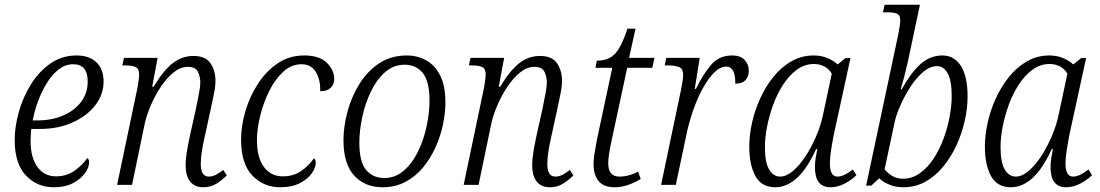

<svg xmlns="http://www.w3.org/2000/svg" viewBox="-20 -780 4639 810"><path d="M206 10Q137 10 89.5 -39.5Q42 -89 42 -189Q42 -246 59.5 -308Q77 -370 110.5 -424Q144 -478 192.5 -512Q241 -546 303 -546Q357 -546 387 -517Q417 -488 417 -436Q417 -381 381.5 -335.5Q346 -290 285.5 -263Q225 -236 149 -236H112Q111 -226 110 -211.5Q109 -197 109 -186Q109 -115 138 -75.5Q167 -36 216 -36Q260 -36 294 -59.5Q328 -83 348 -113Q356 -109 356 -95Q356 -74 339 -50Q322 -26 289 -8Q256 10 206 10ZM138 -272Q198 -272 246 -292.5Q294 -313 322 -350Q350 -387 350 -436Q350 -509 289 -509Q257 -509 229.5 -488.5Q202 -468 180 -433.5Q158 -399 142 -357Q126 -315 118 -272Z M837 10Q801 10 782 -14.5Q763 -39 763 -83Q763 -107 768 -138Q773 -169 782 -211L806 -318Q808 -330 812.5 -351Q817 -372 821 -394.5Q825 -417 825 -433Q825 -456 815 -477Q805 -498 772 -498Q742 -498 713 -475Q684 -452 659.5 -415.5Q635 -379 617 -337.5Q599 -296 591 -260L537 0H474L561 -415Q563 -428 565 -442.5Q567 -457 567 -466Q567 -490 552.5 -497Q538 -504 508 -504H496L503 -536H645L622 -414H628Q668 -481 707.5 -512.5Q747 -544 796 -544Q847 -544 868 -513Q889 -482 889 -440Q889 -414 882.5 -384Q876 -354 871 -329L843 -200Q836 -170 831.5 -141Q827 -112 827 -88Q827 -35 861 -35Q876 -35 890.5 -42.5Q905 -50 922 -63L937 -40Q917 -20 893 -5Q869 10 837 10Z M1162 10Q1092 10 1044.5 -39.5Q997 -89 997 -191Q997 -248 1015 -310Q1033 -372 1067.5 -425.5Q1102 -479 1151 -512.5Q1200 -546 1263 -546Q1328 -546 1359 -515Q1390 -484 1390 -447Q1390 -424 1375 -409.5Q1360 -395 1331 -395Q1332 -445 1312 -477Q1292 -509 1252 -509Q1209 -509 1174.5 -477Q1140 -445 1115.5 -395.5Q1091 -346 1077.5 -290.5Q1064 -235 1064 -189Q1064 -115 1093.5 -75.5Q1123 -36 1173 -36Q1219 -36 1252 -59.5Q1285 -83 1304 -112Q1312 -107 1312 -93Q1312 -73 1295.5 -49Q1279 -25 1245.5 -7.5Q1212 10 1162 10Z M1594 10Q1519 10 1474 -39.5Q1429 -89 1429 -188Q1429 -245 1445.5 -307.5Q1462 -370 1495.5 -424.5Q1529 -479 1579 -512.5Q1629 -546 1696 -546Q1741 -546 1778 -525.5Q1815 -505 1837 -461.5Q1859 -418 1859 -347Q1859 -304 1849 -255.5Q1839 -207 1818 -160Q1797 -113 1765.5 -74.5Q1734 -36 1691 -13Q1648 10 1594 10ZM1601 -29Q1640 -29 1671 -50.5Q1702 -72 1725 -108Q1748 -144 1763 -187.5Q1778 -231 1785 -275Q1792 -319 1792 -356Q1792 -436 1764 -471.5Q1736 -507 1687 -507Q1640 -507 1604 -475Q1568 -443 1544 -392.5Q1520 -342 1508 -285Q1496 -228 1496 -178Q1496 -96 1525 -62.5Q1554 -29 1601 -29Z M2299 10Q2263 10 2244 -14.5Q2225 -39 2225 -83Q2225 -107 2230 -138Q2235 -169 2244 -211L2268 -318Q2270 -330 2274.5 -351Q2279 -372 2283 -394.5Q2287 -417 2287 -433Q2287 -456 2277 -477Q2267 -498 2234 -498Q2204 -498 2175 -475Q2146 -452 2121.5 -415.5Q2097 -379 2079 -337.5Q2061 -296 2053 -260L1999 0H1936L2023 -415Q2025 -428 2027 -442.5Q2029 -457 2029 -466Q2029 -490 2014.5 -497Q2000 -504 1970 -504H1958L1965 -536H2107L2084 -414H2090Q2130 -481 2169.5 -512.5Q2209 -544 2258 -544Q2309 -544 2330 -513Q2351 -482 2351 -440Q2351 -414 2344.5 -384Q2338 -354 2333 -329L2305 -200Q2298 -170 2293.5 -141Q2289 -112 2289 -88Q2289 -35 2323 -35Q2338 -35 2352.5 -42.5Q2367 -50 2384 -63L2399 -40Q2379 -20 2355 -5Q2331 10 2299 10Z M2573 10Q2527 10 2505.5 -16Q2484 -42 2484 -87Q2484 -107 2488 -132Q2492 -157 2498 -189L2563 -494H2492L2498 -524Q2528 -524 2550.5 -535Q2573 -546 2591 -575Q2609 -604 2627 -659H2661L2634 -536H2741L2732 -494H2626L2561 -191Q2553 -154 2549.5 -130.5Q2546 -107 2546 -91Q2546 -35 2593 -35Q2613 -35 2633.5 -40.5Q2654 -46 2672 -56L2683 -25Q2657 -9 2629 0.5Q2601 10 2573 10Z M2855 -411Q2858 -426 2860 -440.5Q2862 -455 2862 -465Q2862 -490 2845 -497Q2828 -504 2798 -504H2784L2791 -536H2932L2911 -405H2916Q2945 -465 2979 -505.5Q3013 -546 3068 -546Q3104 -546 3121.5 -527Q3139 -508 3139 -482Q3139 -457 3125 -442Q3111 -427 3082 -427Q3083 -499 3044 -499Q3018 -499 2993 -474Q2968 -449 2945 -407.5Q2922 -366 2904 -314Q2886 -262 2875 -208L2831 0H2769Z M3251 10Q3193 10 3167 -37Q3141 -84 3141 -162Q3141 -209 3152.5 -261.5Q3164 -314 3187 -364.5Q3210 -415 3243 -456Q3276 -497 3319 -521.5Q3362 -546 3413 -546Q3445 -546 3471 -535Q3497 -524 3514 -508L3547 -535H3568L3497 -209Q3492 -184 3486.5 -149Q3481 -114 3481 -91Q3481 -35 3513 -35Q3540 -35 3578 -65L3593 -41Q3573 -21 3543.5 -5.5Q3514 10 3484 10Q3418 10 3418 -74Q3418 -95 3421 -113Q3424 -131 3428 -151H3423Q3385 -68 3342 -29Q3299 10 3251 10ZM3271 -35Q3297 -35 3324.5 -58Q3352 -81 3377.5 -119.5Q3403 -158 3423 -204.5Q3443 -251 3453 -300L3489 -469Q3478 -489 3458 -499.5Q3438 -510 3414 -510Q3375 -510 3342.5 -486.5Q3310 -463 3284.5 -424Q3259 -385 3242 -338.5Q3225 -292 3216 -245.5Q3207 -199 3207 -160Q3207 -94 3225 -64.5Q3243 -35 3271 -35Z M3791 10Q3758 10 3731 -1.5Q3704 -13 3689 -28L3656 3H3634L3769 -632Q3778 -678 3778 -694Q3778 -716 3765 -722Q3752 -728 3726 -728H3705L3712 -760H3861L3809 -515Q3803 -488 3794.5 -455.5Q3786 -423 3780 -403H3784Q3819 -468 3860.5 -507Q3902 -546 3956 -546Q4006 -546 4034 -501.5Q4062 -457 4062 -374Q4062 -324 4050 -270.5Q4038 -217 4015 -167Q3992 -117 3959 -77Q3926 -37 3884 -13.5Q3842 10 3791 10ZM3789 -26Q3828 -26 3861 -49.5Q3894 -73 3919 -111.5Q3944 -150 3961 -196Q3978 -242 3986.5 -289Q3995 -336 3995 -374Q3995 -440 3978 -470.5Q3961 -501 3934 -501Q3903 -501 3873.5 -475.5Q3844 -450 3819.5 -411.5Q3795 -373 3778 -334Q3761 -295 3755 -268L3712 -66Q3725 -49 3744.5 -37.5Q3764 -26 3789 -26Z M4245 10Q4187 10 4161 -37Q4135 -84 4135 -162Q4135 -209 4146.5 -261.5Q4158 -314 4181 -364.5Q4204 -415 4237 -456Q4270 -497 4313 -521.5Q4356 -546 4407 -546Q4439 -546 4465 -535Q4491 -524 4508 -508L4541 -535H4562L4491 -209Q4486 -184 4480.5 -149Q4475 -114 4475 -91Q4475 -35 4507 -35Q4534 -35 4572 -65L4587 -41Q4567 -21 4537.5 -5.5Q4508 10 4478 10Q4412 10 4412 -74Q4412 -95 4415 -113Q4418 -131 4422 -151H4417Q4379 -68 4336 -29Q4293 10 4245 10ZM4265 -35Q4291 -35 4318.5 -58Q4346 -81 4371.5 -119.5Q4397 -158 4417 -204.5Q4437 -251 4447 -300L4483 -469Q4472 -489 4452 -499.5Q4432 -510 4408 -510Q4369 -510 4336.5 -486.5Q4304 -463 4278.5 -424Q4253 -385 4236 -338.5Q4219 -292 4210 -245.5Q4201 -199 4201 -160Q4201 -94 4219 -64.5Q4237 -35 4265 -35Z"/></svg>

Font: Noto Serif SemiCondensed Light
Style: Italic
Weight: 300
Width: 4
Italic angle: -12°
Designer: Monotype Design Team
Foundry: Monotype Imaging Inc.
Version: Version 2.013; ttfautohint (v1.8.4.7-5d5b)